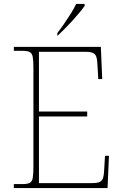

<svg xmlns="http://www.w3.org/2000/svg" viewBox="-20 -951 625 971"><path d="M50 0V-20H93Q118 -20 130 -26Q142 -32 145.5 -51Q149 -70 149 -108V-606Q149 -645 145.5 -663.5Q142 -682 130 -688Q118 -694 93 -694H50V-714H490L497 -551H477L473 -620Q472 -648 467.5 -662.5Q463 -677 450.5 -683Q438 -689 412 -689H177V-387H421V-362H177V-25H446Q472 -25 484.5 -31Q497 -37 501.5 -52Q506 -67 507 -94L511 -163H531L524 0ZM270 -784Q285 -803 303 -829Q321 -855 338 -882Q355 -909 365 -931H408V-921Q399 -908 382.5 -888Q366 -868 346 -846Q326 -824 306.5 -804.5Q287 -785 272 -771H270Z"/></svg>

Font: Noto Serif Lao Thin
Style: Regular
Weight: 250
Designer: Monotype Design Team
Foundry: Monotype Imaging Inc.
Version: Version 2.003